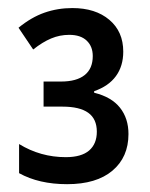

<svg xmlns="http://www.w3.org/2000/svg" viewBox="-20 -744 379 486"><path d="M149.9 -277.8Q78.6 -277.8 28.3 -305.7V-379.4Q82.5 -346.2 146.5 -346.2Q186 -346.2 205.6 -363Q225.1 -379.9 225.1 -410.6Q225.1 -442.9 203.4 -458.5Q181.6 -474.1 138.2 -474.1H90.3V-537.6H134.3Q173.8 -537.6 194.3 -554Q214.8 -570.3 214.8 -602.1Q214.8 -626.5 199.5 -641.1Q184.1 -655.8 155.3 -655.8Q131.3 -655.8 109.6 -646.7Q87.9 -637.7 64 -618.7L26.9 -673.8Q59.1 -700.2 92.5 -711.9Q126 -723.6 163.1 -723.6Q221.7 -723.6 256.8 -693.8Q292 -664.1 292 -613.3Q292 -576.7 273.4 -551.3Q254.9 -525.9 218.3 -513.2V-509.3Q262.2 -498.5 283.7 -471.4Q305.2 -444.3 305.2 -404.8Q305.2 -346.2 264.6 -312Q224.1 -277.8 149.9 -277.8Z"/></svg>

Font: Open Sans
Style: Regular
Weight: 600
Width: 3
Foundry: Ascender Corporation
Version: Version 1.000